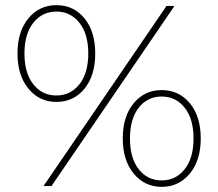

<svg xmlns="http://www.w3.org/2000/svg" viewBox="-20 -723 847 746"><path d="M199 -327Q133 -327 90.5 -378.5Q48 -430 48 -515Q48 -601 90.5 -652Q133 -703 199 -703Q266 -703 308 -652Q350 -601 350 -515Q350 -429 308 -378Q266 -327 199 -327ZM608 3Q542 3 499.5 -48.5Q457 -100 457 -185Q457 -271 499.5 -322Q542 -373 608 -373Q675 -373 717.5 -322Q760 -271 760 -185Q760 -100 717.5 -48.5Q675 3 608 3ZM608 -22Q663 -22 697.5 -65.5Q732 -109 732 -185Q732 -261 697.5 -304.5Q663 -348 608 -348Q553 -348 519 -304.5Q485 -261 485 -185Q485 -109 519 -65.5Q553 -22 608 -22ZM199 -352Q254 -352 288.5 -395.5Q323 -439 323 -515Q323 -591 288.5 -634.5Q254 -678 199 -678Q144 -678 109.5 -634.5Q75 -591 75 -515Q75 -439 109.5 -395.5Q144 -352 199 -352ZM149 0 627 -700H658L180 0Z"/></svg>

Font: Montserrat ExtraLight
Style: Regular
Weight: 200
Designer: Julieta Ulanovsky
Foundry: Julieta Ulanovsky
Version: Version 9.000; ttfautohint (v1.8.4.7-5d5b)